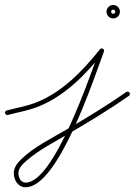

<svg xmlns="http://www.w3.org/2000/svg" viewBox="-26 -462 552 787"><path d="M6.5 9.2C6.5 9.2 6.5 9.2 6.5 9.2C45.5 -1.4 85.1 -7.8 123.3 -22.1C236.3 -64.4 324.9 -155.5 398.4 -248.1C401.8 -252.3 398.6 -257.1 394.1 -259.6C389.7 -262.1 383.9 -262.3 382.1 -257.3C341.6 -148 195.6 286.5 79 286.5C58.3 286.5 49.5 264.7 49.5 247C49.5 227.1 68.5 208.9 82.3 196.9C133.1 152.5 197.9 119.6 256 85.7C339.8 36.7 422.9 -13.4 502.5 -69.2C506.8 -72.2 507.8 -78.2 504.8 -82.5C501.8 -86.8 495.8 -87.8 491.5 -84.8C412.4 -29.3 329.8 20.6 246.4 69.3C185 105.1 112.7 140.7 61.2 190.4C45.8 205.2 30.5 224.5 30.5 247C30.5 275.6 47.3 305.5 79 305.5C212.5 305.5 355.8 -131.7 399.9 -250.7C401.8 -255.7 399.3 -260.1 395.6 -262.2C391.9 -264.3 386.9 -264.1 383.6 -259.9C312.3 -170.2 226.3 -81 116.7 -39.9C79.1 -25.8 40 -19.6 1.5 -9.2C-3.5 -7.8 -6.5 -2.6 -5.2 2.5C-3.8 7.5 1.4 10.5 6.5 9.2ZM446.5 -414C446.5 -409.3 442.7 -405.5 438 -405.5C433.3 -405.5 429.5 -409.3 429.5 -414C429.5 -418.7 433.3 -422.5 438 -422.5C442.7 -422.5 446.5 -418.7 446.5 -414ZM410.5 -414C410.5 -398.8 422.8 -386.5 438 -386.5C453.2 -386.5 465.5 -398.8 465.5 -414C465.5 -429.2 453.2 -441.5 438 -441.5C422.8 -441.5 410.5 -429.2 410.5 -414Z"/></svg>

Font: FRB American Cursive Extralight
Style: Italic
Weight: 200
Italic angle: -25°
Version: Version 2.0;Modular Font Editor K font №1